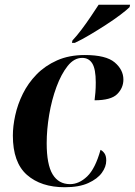

<svg xmlns="http://www.w3.org/2000/svg" viewBox="-20 -776 566 806"><path d="M252 10Q152 10 93 -42Q34 -94 34 -207Q34 -246 44 -292Q54 -338 76 -382.5Q98 -427 133.5 -463.5Q169 -500 219.5 -522.5Q270 -545 336 -545Q425 -545 461.5 -514Q498 -483 498 -442Q498 -407 472 -381Q446 -355 377 -355Q379 -370 380.5 -388.5Q382 -407 382 -430Q382 -486 367.5 -509.5Q353 -533 325 -533Q291 -533 264 -499Q237 -465 217 -411Q197 -357 186.5 -294.5Q176 -232 176 -175Q176 -85 201 -44Q226 -3 274 -3Q312 -3 346 -35.5Q380 -68 402 -147Q412 -142 419 -131.5Q426 -121 426 -102Q426 -76 407.5 -50.5Q389 -25 350.5 -7.5Q312 10 252 10ZM284 -606Q302 -625 322 -651.5Q342 -678 360.5 -705.5Q379 -733 394 -756H526L524 -746Q512 -734 485.5 -714Q459 -694 425 -672Q391 -650 356.5 -629.5Q322 -609 294 -596H282Z"/></svg>

Font: Noto Serif Display SemiCondensed
Style: Bold Italic
Weight: 700
Width: 4
Italic angle: -12°
Designer: Monotype Design Team
Foundry: Monotype Imaging Inc.
Version: Version 2.009